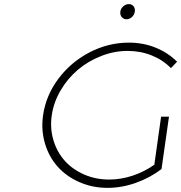

<svg xmlns="http://www.w3.org/2000/svg" viewBox="-20 -906 875 927"><path d="M188 -350.1Q201.7 -445.3 262.2 -526.1Q322.8 -606.9 413.1 -653.6Q503.4 -700.2 602.1 -700.2Q671.4 -700.2 731.2 -676Q791 -651.9 835 -607.9L805.2 -577.1Q766.6 -616.7 712.4 -638.4Q658.2 -660.2 596.2 -660.2Q531.2 -660.2 468.3 -635.5Q405.3 -610.8 356.2 -569.3Q307.1 -527.8 273.2 -470.5Q239.3 -413.1 230 -350.1Q220.7 -286.6 238 -229Q255.4 -171.4 292.5 -129.9Q329.6 -88.4 385.7 -63.7Q441.9 -39.1 506.8 -39.1Q564 -39.1 620.6 -57.9Q677.2 -76.7 725.1 -110.8L757.8 -342.8H795.9L759.8 -89.8Q704.1 -47.4 636 -23.2Q567.9 1 499 1Q425.8 1 362.8 -26.9Q299.8 -54.7 258.1 -101.6Q216.3 -148.4 197 -213.6Q177.7 -278.8 188 -350.1ZM561 -850.1Q563 -864.7 575.2 -875.5Q587.4 -886.2 602.1 -886.2Q616.2 -886.2 624.8 -875.7Q633.3 -865.2 630.9 -850.1Q628.9 -834.5 616.9 -823.7Q605 -813 590.8 -813Q576.2 -813 567.6 -823.7Q559.1 -834.5 561 -850.1Z"/></svg>

Font: Trueno UltraLight
Style: Italic
Weight: 250
Designer: Julieta Ulanovsky
Foundry: Julieta Ulanovsky
Version: Version 3.001b | FøM Fix